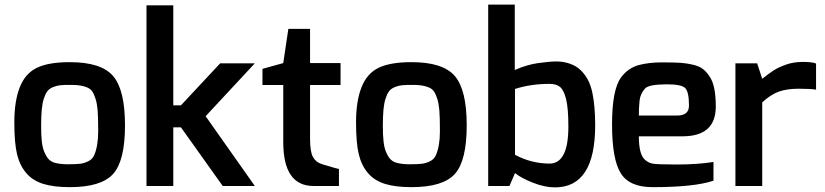

<svg xmlns="http://www.w3.org/2000/svg" viewBox="-20 -805 3572 831"><path d="M282 -536Q418 -536 469.5 -476Q521 -416 521 -262.5Q521 -109 469.5 -52Q418 5 282 5Q213 5 167.5 -9Q122 -23 94 -55.5Q66 -88 54 -136.5Q42 -185 42 -276Q42 -367 65.5 -427Q89 -487 139.5 -511.5Q190 -536 282 -536ZM212 -102Q237 -94 274.5 -94Q312 -94 329 -96.5Q346 -99 363 -107.5Q380 -116 388 -134Q405 -174 405 -237Q405 -300 402.5 -328.5Q400 -357 393.5 -377.5Q387 -398 379 -409.5Q371 -421 356 -427Q332 -437 294 -437.5Q256 -438 240 -436Q224 -434 208.5 -427.5Q193 -421 184.5 -409.5Q176 -398 169.5 -377.5Q163 -357 160.5 -328.5Q158 -300 158 -260Q158 -220 161 -193Q164 -166 171.5 -148Q179 -130 188 -119Q197 -108 212 -102Z M614 0V-782H730V-349H763L933 -531H1083L870 -302L1083 0H944L763 -254H730V0Z M1322 -680V-532H1454V-437H1322V-204Q1322 -148 1334.5 -125.5Q1347 -103 1372 -95Q1440 -74 1447 -74V0H1337Q1206 0 1206 -190V-437H1116V-507L1206 -532L1228 -680Z M1761 -536Q1897 -536 1948.5 -476Q2000 -416 2000 -262.5Q2000 -109 1948.5 -52Q1897 5 1761 5Q1692 5 1646.5 -9Q1601 -23 1573 -55.5Q1545 -88 1533 -136.5Q1521 -185 1521 -276Q1521 -367 1544.5 -427Q1568 -487 1618.5 -511.5Q1669 -536 1761 -536ZM1691 -102Q1716 -94 1753.5 -94Q1791 -94 1808 -96.5Q1825 -99 1842 -107.5Q1859 -116 1867 -134Q1884 -174 1884 -237Q1884 -300 1881.5 -328.5Q1879 -357 1872.5 -377.5Q1866 -398 1858 -409.5Q1850 -421 1835 -427Q1811 -437 1773 -437.5Q1735 -438 1719 -436Q1703 -434 1687.5 -427.5Q1672 -421 1663.5 -409.5Q1655 -398 1648.5 -377.5Q1642 -357 1639.5 -328.5Q1637 -300 1637 -260Q1637 -220 1640 -193Q1643 -166 1650.5 -148Q1658 -130 1667 -119Q1676 -108 1691 -102Z M2208 -785V-502Q2260 -525 2309.5 -532Q2359 -539 2388.5 -539Q2418 -539 2446 -529.5Q2474 -520 2493 -501.5Q2512 -483 2524.5 -459.5Q2537 -436 2544 -403Q2556 -344 2556 -263Q2556 6 2382 6Q2338 6 2287 -14Q2236 -34 2209 -56L2185 0H2093V-785ZM2359 -97Q2399 -97 2419.5 -137Q2440 -177 2440 -257Q2440 -337 2430 -376.5Q2420 -416 2403.5 -429Q2387 -442 2359 -442Q2277 -442 2209 -420V-135Q2280 -97 2359 -97Z M2668 -470Q2698 -510 2743 -523Q2788 -535 2844.5 -535Q2901 -535 2927.5 -533Q2954 -531 2981 -524.5Q3008 -518 3024 -505Q3040 -492 3053 -471Q3078 -433 3078 -344Q3078 -215 2934 -215H2745Q2745 -137 2771 -114Q2785 -101 2803.5 -97Q2822 -93 2910 -93Q2998 -93 3068 -104V-23Q2986 5 2804 5Q2704 5 2666.5 -55.5Q2629 -116 2629 -266.5Q2629 -417 2668 -470ZM2962 -348Q2962 -408 2945.5 -424Q2929 -440 2867 -440Q2788 -440 2772 -422Q2751 -399 2748 -368.5Q2745 -338 2745 -305H2911Q2962 -305 2962 -348Z M3512 -530V-417Q3486 -421 3436 -421Q3386 -421 3351 -408.5Q3316 -396 3279 -362V0H3163V-531H3257L3279 -464Q3308 -487 3328 -500Q3348 -513 3381 -525Q3414 -537 3455 -537Q3496 -537 3512 -530Z"/></svg>

Font: Exo
Style: DemiBold
Weight: 600
Designer: Natanael Gama
Version: Version 1.00